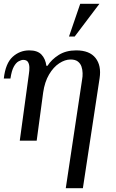

<svg xmlns="http://www.w3.org/2000/svg" viewBox="-20 -740 609 1010"><path d="M381 -475Q451 -475 482.5 -435Q514 -395 504 -329L416 250H326L412 -322Q415 -337 414.5 -355.5Q414 -374 408.5 -390Q403 -406 389.5 -416.5Q376 -427 351 -427Q322 -427 291.5 -407Q261 -387 238 -348Q215 -309 207 -253L173 0H84L132 -351Q135 -369 134.5 -386Q134 -403 127 -414Q120 -425 102 -425Q92 -425 78 -417.5Q64 -410 52.5 -389Q41 -368 35 -327H0Q9 -407 46.5 -441Q84 -475 134 -475Q177 -475 198 -453Q219 -431 224 -394H230Q251 -427 289 -451Q327 -475 381 -475ZM503 -720 373 -548H343L402 -720Z"/></svg>

Font: Brygada 1918 Medium
Style: Italic
Weight: 500
Italic angle: -8°
Designer: Mateusz Machalski | Borys Kosmynka | Przemek Hoffer
Foundry: NIEPODLEGLA 2018
Version: Version 3.006